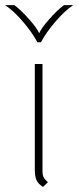

<svg xmlns="http://www.w3.org/2000/svg" viewBox="-41 -720 306 750"><path d="M95 -56V-470H125V-50Q125 -37 129 -28.5Q133 -20 146 -8L127 10Q109 -1 102 -15.5Q95 -30 95 -56ZM-21 -700H15Q42 -680 73.5 -644Q105 -608 112 -590Q119 -608 150.5 -644Q182 -680 209 -700H245Q212 -678 175.5 -635.5Q139 -593 119 -555H105Q85 -593 48.5 -635.5Q12 -678 -21 -700Z"/></svg>

Font: KoHo ExtraLight
Style: Regular
Weight: 275
Version: Version 1.000; ttfautohint (v1.6)